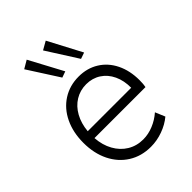

<svg xmlns="http://www.w3.org/2000/svg" viewBox="-224 -891 1010 1010"><g transform="rotate(-45 281.0 -385.5)"><path d="M60.1 -258.3Q60.1 -335.9 88.9 -396Q117.7 -456.1 169.9 -489.5Q222.2 -522.9 289.1 -522.9Q351.6 -522.9 400.1 -492.9Q448.7 -462.9 475.6 -408.2Q502.4 -353.5 502.4 -282.7Q502.4 -252.4 498.5 -234.9H119.1Q123 -179.7 146.5 -137.5Q169.9 -95.2 208.5 -71.8Q247.1 -48.3 295.9 -48.3Q334 -48.3 371.6 -63.7Q409.2 -79.1 439.9 -106L462.9 -51.3Q430.2 -23.9 386.2 -8.1Q342.3 7.8 296.9 7.8Q227.1 7.8 173.3 -25.9Q119.6 -59.6 89.8 -119.9Q60.1 -180.2 60.1 -258.3ZM442.9 -285.6Q443.4 -338.4 424.1 -379.4Q404.8 -420.4 369.4 -443.4Q334 -466.3 288.6 -466.3Q243.2 -466.3 206.5 -443.8Q169.9 -421.4 147.2 -380.4Q124.5 -339.4 119.6 -285.6ZM253.9 -752.4 300.3 -778.8 398.9 -591.8 363.8 -579.6ZM113.8 -752.4 158.7 -778.8 258.8 -591.8 224.6 -579.6Z"/></g></svg>

Font: Reddit Mono Light
Style: Regular
Weight: 300
Monospace: yes
Designer: Stephen Hutchings
Foundry: Reddit
Version: Version 1.011